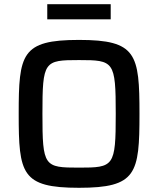

<svg xmlns="http://www.w3.org/2000/svg" viewBox="-20 -886 753 914"><path d="M205 -866V-794H507V-866ZM356 8C630 8 644 -59 644 -344C644 -629 630 -696 356 -696C82 -696 69 -629 69 -344C69 -59 82 8 356 8ZM356 -88C190 -88 182 -93 182 -344C182 -595 190 -600 356 -600C522 -600 531 -595 531 -344C531 -93 522 -88 356 -88Z"/></svg>

Font: Saira UNSAM Medium
Style: Regular
Weight: 500
Designer: Hector Gatti with collaboration of the Omnibus-Type team
Foundry: Omnibus-Type
Version: Version 0.072;PS 000.072;hotconv 1.0.88;makeotf.lib2.5.64775